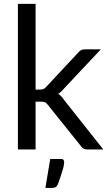

<svg xmlns="http://www.w3.org/2000/svg" viewBox="-20 -756 548 971"><path d="M160 -736.5V-303H183Q193 -303 199.8 -305.8Q206.5 -308.5 214 -317L374 -488.5Q381 -497 388.8 -501.8Q396.5 -506.5 409.5 -506.5H490L303.5 -308Q290 -291 274.5 -281.5Q283.5 -275.5 290.8 -267.8Q298 -260 304.5 -250L502.5 0H423Q411.5 0 403.2 -3.8Q395 -7.5 389 -17.5L222.5 -225Q215 -235.5 207.8 -238.8Q200.5 -242 185.5 -242H160V0H70.5V-736.5ZM287.5 48Q299 48 301.8 53.2Q304.5 58.5 304.5 64.5Q304.5 69 303.2 77.5Q302 86 298.2 99.2Q294.5 112.5 288.2 131.5Q282 150.5 272.5 176.5Q267.5 187.5 260.2 191Q253 194.5 240.5 194.5H209.5L234 48Z"/></svg>

Font: Lato-Regular
Style: Regular
Weight: 400
Designer: Lukasz Dziedzic with Adam Twardoch and Botio Nikoltchev
Foundry: tyPoland Lukasz Dziedzic
Version: Version 2.015; 2015-08-06; http://www.latofonts.com/